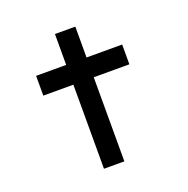

<svg xmlns="http://www.w3.org/2000/svg" viewBox="-123 -797 892 912"><g transform="rotate(-20 323.5 -340.5)"><path d="M353 0V-425H533V-525H353V-681H250V-525H98V-425H250V0Z"/></g></svg>

Font: Lexend Peta
Style: Regular
Weight: 400
Designer: Bonnie Shaver-Troup, Thomas Jockin
Foundry: Lexend
Version: Version 1.007